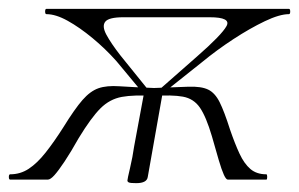

<svg xmlns="http://www.w3.org/2000/svg" viewBox="-45 -406 676 434"><path d="M282 -191 218 -268Q193 -296 164 -320Q135 -344 108 -359Q81 -374 60 -374Q57 -374 57 -380Q57 -386 60 -386H608Q611 -386 611 -380Q611 -374 608 -374Q587 -374 553.5 -358Q520 -342 482.5 -317.5Q445 -293 411 -265L318 -191L309 -198L400 -278Q456 -327 467 -347Q478 -367 429 -367H234Q201 -367 193 -357Q185 -347 195.5 -327.5Q206 -308 227 -281L294 -198ZM-22 0Q-25 0 -25 -6Q-25 -12 -22 -12Q1 -12 20 -24.5Q39 -37 58 -61Q77 -85 98 -118Q124 -160 141.5 -180Q159 -200 177.5 -206.5Q196 -213 225 -211Q254 -209 305 -207L302 -189Q258 -192 230.5 -187Q203 -182 182 -161Q161 -140 133 -94Q115 -62 101 -41Q87 -20 78 -10Q69 0 63 0ZM470 0Q466 0 461 -11Q456 -22 449.5 -44Q443 -66 434 -98Q421 -142 407 -162.5Q393 -183 368.5 -187.5Q344 -192 299 -189L301 -207Q352 -209 381 -210Q410 -211 425.5 -203.5Q441 -196 451.5 -175Q462 -154 475 -113Q486 -81 496.5 -58.5Q507 -36 521 -24Q535 -12 557 -12Q559 -12 559 -6Q559 0 557 0ZM289 -6Q287 8 263 8Q250 8 246.5 6.5Q243 5 243 2Q243 -1 249 -26.5Q255 -52 258 -74L281 -198H323Z"/></svg>

Font: Cormorant Light
Style: Italic
Weight: 300
Italic angle: -10°
Designer: Christian Thalmann (Catharsis Fonts)
Foundry: Catharsis Fonts
Version: Version 4.000